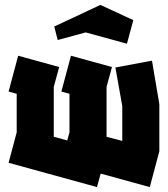

<svg xmlns="http://www.w3.org/2000/svg" viewBox="-20 -723 684 782"><path d="M375 39 15 -60 48 -184V-341L15 -350L54 -496L221 -450L199 -369V-166L254 -151L263 -184V-341L230 -350L269 -496L436 -450L414 -369V-166L478 -149V-291L450 -448L599 -476L629 -299V-107L590 39L390 -16ZM215 -560 201 -615 389 -703 523 -641 497 -545 329 -591Z"/></svg>

Font: Blaka Ink
Style: Regular
Weight: 400
Designer: Mohamed Gaber
Foundry: Kief Type Foundry
Version: Version 1.003; ttfautohint (v1.8.4.7-5d5b)